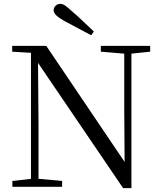

<svg xmlns="http://www.w3.org/2000/svg" viewBox="-20 -965 836 992"><path d="M465 -802 451 -783Q416 -802 381.5 -820Q347 -838 312 -857Q282 -874 269.5 -887Q257 -900 257 -912Q257 -925 267 -935Q277 -945 292 -945Q304 -945 317 -936Q330 -927 354 -905Q381 -882 408.5 -855.5Q436 -829 465 -802ZM44 0V-30L150 -42H172L301 -30V0ZM140 0V-705H176L179 -319V0ZM501 -698V-728H756V-698L651 -687H631ZM616 7 167 -654 165 -655 141 -692 43 -698V-728H219L641 -103L624 -97L622 -395V-728H659V7Z"/></svg>

Font: Noto Serif SC
Style: Regular
Weight: 400
Designer: Ryoko NISHIZUKA 西塚涼子 (kana & ideographs); Frank Grießhammer (Latin, Greek & Cyrillic); Wenlong ZHANG 张文龙 (bopomofo); San
Foundry: Adobe
Version: Version 2.002-H1;hotconv 1.1.0;makeotfexe 2.6.0